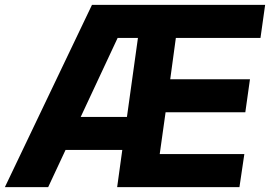

<svg xmlns="http://www.w3.org/2000/svg" viewBox="-47 -765 1104 785"><path d="M-27 0H150L221 -152H453L432 0H932L952 -135H606L630 -306H956L975 -441H649L672 -610H1018L1037 -745H329ZM283 -287 434 -610H517L472 -287Z"/></svg>

Font: Mluvka ExtraBold
Style: Italic
Weight: 800
Italic angle: -8°
Designer: Modified by Jiří Krblich, Original typeface by Gumpita Rahayu
Foundry: Gumpita Rahayu & Jiří Krblich
Version: Version 2.000;Glyphs 3.1.1 (3134)